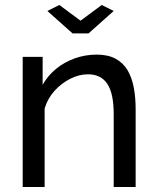

<svg xmlns="http://www.w3.org/2000/svg" viewBox="-20 -750 630 770"><path d="M524 0H436V-292Q436 -375 410.5 -413.5Q385 -452 333 -452Q297 -452 261.5 -434Q226 -416 198.5 -385.5Q171 -355 159 -315V0H71V-522H151V-410Q172 -447 205 -474Q238 -501 280 -516Q322 -531 368 -531Q413 -531 443.5 -514.5Q474 -498 491.5 -468.5Q509 -439 516.5 -399Q524 -359 524 -312ZM218 -730 303 -667 388 -730 436 -706 335 -616H271L170 -706Z"/></svg>

Font: YasnoRaleway Medium
Style: Regular
Weight: 500
Designer: Matt McInerney, Pablo Impallari, Rodrigo Fuenzalida
Foundry: Matt McInerney, Pablo Impallari, Rodrigo Fuenzalida
Version: Version 4.026